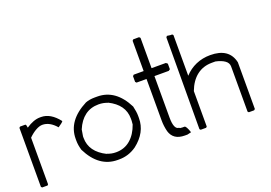

<svg xmlns="http://www.w3.org/2000/svg" viewBox="-98 -908 1639 1162"><g transform="rotate(-20 722.0 -327.0)"><path d="M141 -403Q202 -403 254 -336Q251 -331 243 -324.5Q235 -318 220 -308Q179 -356 132 -356Q113 -356 89 -342.5Q65 -329 42 -306V-6L37 0H2L-4 -6V-386L2 -392H37L41 -386L44 -370Q93 -403 134 -403Z M503 -403Q621 -403 687 -272Q691 -255 693.5 -239Q696 -223 696 -209V-194Q696 -102 611 -36Q560 0 499 0H489Q369 0 303 -133Q298 -150 295.5 -165.5Q293 -181 293 -196V-207Q293 -324 427 -393Q453 -403 487 -403ZM340 -206V-196Q340 -106 439 -57V-58Q452 -53 465.5 -50Q479 -47 496 -47Q550 -47 588.5 -80Q627 -113 647 -171Q647 -177 648 -183Q649 -189 649 -194V-209Q649 -298 552 -346V-345Q525 -356 494 -356Q443 -356 406 -328.5Q369 -301 347 -248Z M827 -654H864L871 -647V-452H963L973 -444V-408L963 -401H871V-134Q871 -56 905 -56Q905 -51 924 -51H937Q948 -51 963 -6L938 0H921Q847 0 829 -62Q820 -98 820 -134V-401H756L749 -408V-445L756 -452H820V-647Z M1025 -604 1046 -601H1058L1064 -595V-333Q1096 -368 1138.5 -386.5Q1181 -405 1231 -405Q1352 -405 1374 -307V-6L1367 0H1333L1327 -6V-297Q1327 -320 1306 -335Q1285 -350 1248 -358H1225Q1169 -358 1128 -326.5Q1087 -295 1064 -234V-6L1058 0H1023L1017 -6L1019 -596Z"/></g></svg>

Font: Ekushey Kolom
Style: Regular
Weight: 400
Designer: Al Mamun Sumon
Foundry: Al Mamun Sumon
Version: Version 1.0